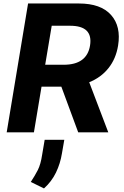

<svg xmlns="http://www.w3.org/2000/svg" viewBox="-20 -747 702 1084"><path d="M17.8 0 138.5 -727.3H425.4Q549.4 -727.3 606.9 -662.6Q664.4 -598 646.7 -489.7Q634.6 -415.1 592.3 -362.2Q550.1 -309.3 483.7 -282.7L591.3 0H421.5L326.3 -257.8H214.5L171.5 0ZM235.1 -381.4H339.5Q470.5 -381.4 488.3 -489.7Q506.4 -601.6 375.7 -601.6H272ZM343 42.3 329.9 117.9Q320.7 176.1 296 227.3Q271.3 278.4 228.3 316.8L153.8 280.2Q176.8 245.7 193.4 213.2Q209.9 180.8 218 126.1L232.2 42.3Z"/></svg>

Font: Inter UI
Style: Bold Italic
Weight: 700
Italic angle: 9.39999°
Designer: Rasmus Andersson
Foundry: rsms
Version: 3.2;8d6f07862